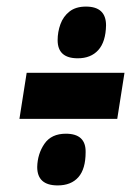

<svg xmlns="http://www.w3.org/2000/svg" viewBox="-20 -616 421 583"><path d="M155 -494Q155 -519 163.5 -542.5Q172 -566 191 -581Q210 -596 241 -596Q302 -596 302 -539Q301 -489 278.5 -464Q256 -439 216 -439Q155 -439 155 -494ZM39 -255 61 -395H358L336 -255ZM93 -109Q94 -149 115 -179.5Q136 -210 180 -210Q241 -210 240 -154Q240 -103 218 -78Q196 -53 155 -53Q93 -53 93 -109Z"/></svg>

Font: Georama ExtraCondensed ExtraBold
Style: Italic
Weight: 800
Width: 2
Italic angle: -9°
Designer: Jean-Baptiste Levee
Foundry: Production Type
Version: Version 1.000